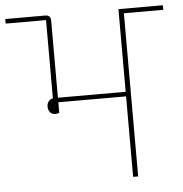

<svg xmlns="http://www.w3.org/2000/svg" viewBox="-71 -747 758 796"><g transform="rotate(-5 308.0 -349.0)"><path d="M153 -288Q138 -288 130.5 -297.5Q123 -307 123 -321Q123 -333 129.5 -342Q136 -351 148 -353V-679H-20V-698H147Q169 -698 169 -675V-354H451V-698H636V-679H472V0H451V-335H169V-291Q163 -288 153 -288Z"/></g></svg>

Font: IBM Plex Sans Devanagari Thin
Style: Regular
Weight: 100
Designer: Mike Abbink, Paul van der Laan, Pieter van Rosmalen, Erin McLaughlin
Foundry: Bold Monday
Version: Version 1.1